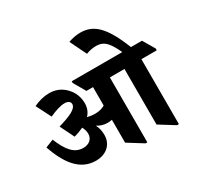

<svg xmlns="http://www.w3.org/2000/svg" viewBox="-184 -1113 1387 1344"><g transform="rotate(-30 509.5 -441.0)"><path d="M266 -59C348 -59 406 -109 406 -186C406 -218 400 -245 386 -272C411 -257 438 -248 469 -248C482 -248 494 -250 504 -252V-67L626 9H640V-516H758V-67L880 9H895V-516H1019V-531L963 -626H874C796 -823 725 -891 617 -891C581 -891 551 -884 519 -873L584 -739C612 -750 640 -755 665 -755C701 -755 727 -744 751 -716C769 -695 785 -667 804 -626H395V-612L451 -516H504V-367C484 -355 457 -347 425 -347C404 -347 382 -350 362 -355C387 -381 398 -412 398 -448C398 -487 386 -528 361 -560C329 -603 281 -633 217 -633C173 -633 131 -622 89 -602L150 -482C195 -503 240 -518 274 -518C302 -518 319 -506 319 -486C319 -448 257 -421 163 -394L219 -280C249 -288 274 -298 296 -308C306 -291 312 -271 312 -250C312 -209 281 -181 234 -181C163 -181 118 -233 75 -339L10 -313C60 -170 133 -59 266 -59Z"/></g></svg>

Font: Noto Serif Devanagari SemiCondensed ExtraBold
Style: Regular
Weight: 800
Width: 4
Designer: Universal Thirst, Indian Type Foundry and the Monotype Design Team
Foundry: Monotype Imaging Inc.
Version: Version 2.004